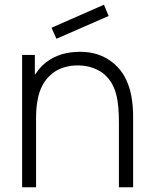

<svg xmlns="http://www.w3.org/2000/svg" viewBox="-20 -796 648 816"><path d="M441.7 -728.1 421.9 -776 199 -678.1 219.8 -631.2ZM452.1 -535.4C407.3 -568.8 352.1 -579.2 300 -575C250 -572.9 197.9 -554.2 160.4 -517.7C147.9 -505.2 137.5 -491.7 128.1 -478.1V-562.5H74V0H133.3V-286.5C133.3 -317.7 134.4 -346.9 140.6 -375C147.9 -414.6 165.6 -452.1 194.8 -477.1C221.9 -503.1 259.4 -515.6 299 -517.7C340.6 -519.8 380.2 -510.4 412.5 -488.5C476 -442.7 485.4 -366.7 485.4 -272.9V0H545.8V-274C547.9 -377.1 533.3 -476 452.1 -535.4Z"/></svg>

Font: Manrope3 Light
Style: Regular
Weight: 300
Designer: Mikhail Sharanda
Foundry: Mikhail Sharanda
Version: Version 3.000;PS 003.000;hotconv 1.0.88;makeotf.lib2.5.64775